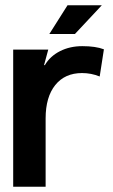

<svg xmlns="http://www.w3.org/2000/svg" viewBox="-20 -708 429 728"><path d="M30 0V-520H163L147 -461H150Q170 -495 207.5 -514Q245 -533 292 -533Q343 -533 374 -521L358 -418Q326 -431 291 -431Q226 -431 189.5 -385.5Q153 -340 153 -259V0ZM236 -688H366L264 -579H167Z"/></svg>

Font: Non Bureau Medium
Style: Regular
Weight: 500
Designer: Jona Saucedo
Foundry: Non Foundry
Version: Version 1.000; ttfautohint (v1.8.4)